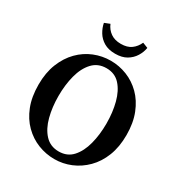

<svg xmlns="http://www.w3.org/2000/svg" viewBox="-203 -1019 1110 1179"><g transform="rotate(30 352.0 -429.0)"><path d="M353 17Q293 17 237 -5Q181 -27 136.5 -71Q92 -115 66.5 -180Q41 -245 41 -332Q41 -416 67 -481Q93 -546 137 -590.5Q181 -635 237 -657.5Q293 -680 353 -680Q413 -680 468.5 -658Q524 -636 568 -592.5Q612 -549 638 -483.5Q664 -418 664 -332Q664 -248 638.5 -183Q613 -118 568.5 -73.5Q524 -29 468.5 -6Q413 17 353 17ZM353 -37Q413 -37 450 -78Q487 -119 504.5 -186Q522 -253 522 -332Q522 -411 504.5 -478Q487 -545 450 -586Q413 -627 353 -627Q293 -627 255 -586Q217 -545 199.5 -478Q182 -411 182 -332Q182 -253 199.5 -186Q217 -119 255 -78Q293 -37 353 -37ZM199 -860 237 -875Q251 -841 280 -820.5Q309 -800 353 -800Q398 -800 426 -820.5Q454 -841 469 -875L507 -860Q502 -828 483.5 -798Q465 -768 433 -749Q401 -730 353 -730Q305 -730 273 -749Q241 -768 223 -798Q205 -828 199 -860Z"/></g></svg>

Font: Source Serif Pro Semibold
Style: Regular
Weight: 600
Designer: Frank Grießhammer
Foundry: Adobe Systems Incorporated
Version: Version 3.000;hotconv 1.0.109;makeotfexe 2.5.65596